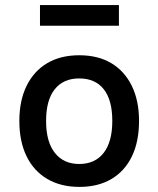

<svg xmlns="http://www.w3.org/2000/svg" viewBox="-20 -725 622 754"><path d="M292 9Q219 9 166 -22Q113 -53 84.5 -111Q56 -169 56 -250Q56 -330 84.5 -388Q113 -446 165.5 -477Q218 -508 291 -508Q365 -508 417 -477Q469 -446 497.5 -388Q526 -330 526 -250Q526 -169 498 -111Q470 -53 417.5 -22Q365 9 292 9ZM291 -81Q353 -81 387 -124.5Q421 -168 421 -250Q421 -332 387.5 -374.5Q354 -417 291 -417Q229 -417 195 -374.5Q161 -332 161 -250Q161 -168 195.5 -124.5Q230 -81 291 -81ZM137 -624V-705H447V-624Z"/></svg>

Font: Nunito Sans 7pt SemiCondensed SemiBold
Style: Regular
Weight: 600
Width: 4
Designer: Vernon Adams
Foundry: Vernon Adams
Version: Version 3.101;gftools[0.9.27]